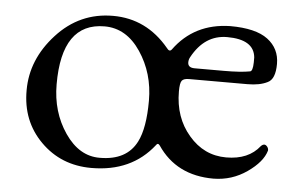

<svg xmlns="http://www.w3.org/2000/svg" viewBox="-39 -468 833 536"><g transform="rotate(5 377.5 -200.0)"><path d="M478 -303.2Q478 -288.1 497.1 -288.1H579.1Q626 -288.1 651.9 -293Q659.7 -293.9 660.2 -318.8V-333Q655.3 -382.8 580.1 -382.8Q517.1 -382.8 481.9 -317.9Q478 -311 478 -303.2ZM703.6 -267.6Q682.1 -256.8 647.9 -256.8H483.9Q469.7 -256.8 464.4 -250.5Q459 -244.1 459 -220.2Q459 -147 501.5 -97.7Q543.9 -47.9 606.4 -47.9Q668.9 -47.9 700.2 -87.9Q705.1 -92.8 709.5 -92.8Q713.9 -92.8 717.8 -87.9Q721.7 -83 721.2 -77.1Q711.9 -44.9 669.9 -15.6Q627.9 13.7 576.2 14.2Q472.2 14.2 418.9 -64.9Q413.1 -72.8 408.2 -64.9Q346.2 14.2 233.9 14.2Q148.9 14.2 91.8 -43Q34.7 -100.1 35.2 -186.5Q35.2 -272.9 99.6 -343.3Q164.1 -414.1 257.8 -414.1Q351.6 -414.1 415 -337.9Q422.9 -326.7 429.2 -335Q485.4 -412.1 585.9 -414.1Q657.7 -414.1 691.4 -388.7Q725.1 -363.3 725.1 -320.3Q725.1 -277.3 703.6 -267.6ZM236.8 -382.8Q116.7 -382.8 117.2 -210Q117.2 -132.8 157.2 -74.2Q197.3 -15.6 254.9 -16.1Q330.1 -16.1 357.9 -70.8Q377.9 -109.9 377.9 -187Q377.9 -263.7 337.9 -323.2Q297.9 -382.8 236.8 -382.8Z"/></g></svg>

Font: EBGaramond
Style: Regular
Weight: 400
Version: Version 000.012g